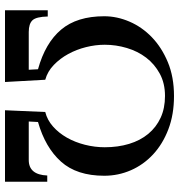

<svg xmlns="http://www.w3.org/2000/svg" viewBox="6 -722 716 768"><g transform="rotate(90 364.0 -338.0)"><path d="M421 0 428 -161Q460 -169 486 -192Q512 -215 530.5 -247.5Q549 -280 559 -319.5Q569 -359 569 -399Q569 -452 555.5 -496.5Q542 -541 515.5 -573Q489 -605 451 -622.5Q413 -640 364 -640Q313 -640 274.5 -619Q236 -598 210.5 -564.5Q185 -531 172 -487.5Q159 -444 159 -399Q159 -362 168.5 -324Q178 -286 196 -253Q214 -220 240 -195Q266 -170 299 -161L308 0H21V-171H46Q47 -125 61 -110Q75 -95 108 -95H259L257 -132Q152 -161 98.5 -224.5Q45 -288 45 -397Q45 -448 66.5 -498Q88 -548 129 -587.5Q170 -627 229 -651.5Q288 -676 364 -676Q438 -676 497 -653.5Q556 -631 597.5 -592.5Q639 -554 661 -503.5Q683 -453 683 -397Q683 -287 626.5 -224Q570 -161 468 -132L466 -95H620Q679 -95 682 -169H707V0Z"/></g></svg>

Font: STIXGeneralUnicodeRegular
Style: Regular
Weight: 400
Designer: MicroPress Inc., with final additions and corrections provided by Coen Hoffman, Elsevier (retired)
Version: Version 1.1.0